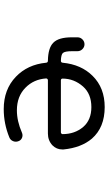

<svg xmlns="http://www.w3.org/2000/svg" viewBox="206 -804 587 1040"><g transform="rotate(90 500.0 -284.5)"><path d="M309.6 -320.3Q319.3 -320.3 320.3 -330.1Q330.1 -430.7 391.6 -492.2Q456.1 -557.6 560.5 -557.6Q670.9 -557.6 731.4 -488.3Q780.3 -430.7 790 -335Q790 -331.1 790 -327.1Q790 -296.9 767.6 -274.4Q741.2 -250 704.1 -250H415Q411.1 -250 408.2 -247.1Q405.3 -244.1 405.3 -240.2Q410.2 -172.9 455.1 -128.9Q502 -82 578.1 -82Q636.7 -82 699.2 -109.4Q712.9 -115.2 726.6 -109.9Q740.2 -104.5 745.1 -90.8Q751 -76.2 745.1 -61.5Q739.3 -46.9 724.6 -41Q650.4 -10.7 571.3 -10.7Q464.8 -10.7 396.5 -76.2Q330.1 -139.6 320.3 -240.2Q319.3 -250 309.6 -250Q240.2 -251 211.9 -279.3Q182.6 -307.6 182.6 -379.9V-410.2Q182.6 -425.8 193.8 -437Q205.1 -448.2 220.2 -448.2Q235.4 -448.2 246.6 -437Q257.8 -425.8 257.8 -410.2V-380.9Q257.8 -341.8 267.6 -331.1Q276.4 -321.3 309.6 -320.3ZM697.3 -320.3Q701.2 -320.3 704.1 -323.2Q707 -326.2 707 -329.1Q707 -395.5 668 -441.4Q629.9 -485.4 560.5 -485.4Q489.3 -485.4 449.2 -440.4Q406.2 -391.6 406.2 -329.1Q406.2 -326.2 408.2 -323.2Q411.1 -320.3 415 -320.3Z"/></g></svg>

Font: Rounded-X Mgen+ 1mn regular
Style: Regular
Weight: 400
Designer: [Source Han Sans]
Ryoko NISHIZUKA  (kana & ideographs); Paul D. Hunt (Latin, Greek & Cyrillic); Wenlong ZHANG  (bopomofo
Version: Version 1.059.20150602